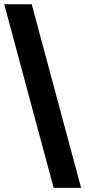

<svg xmlns="http://www.w3.org/2000/svg" viewBox="-24 -782 405 911"><path d="M360.8 109.4H230.5L-3.9 -761.7H126.5Z"/></svg>

Font: Inter Tight Stencil
Style: Bold
Weight: 700
Designer: Rasmus Andersson
Foundry: rsms
Version: Version 3.004;Glyphs 3.1.2 (3151)